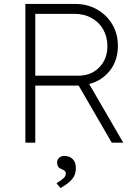

<svg xmlns="http://www.w3.org/2000/svg" viewBox="-20 -720 667 969"><path d="M108 0V-700H360Q422 -700 470.5 -672Q519 -644 547 -596.5Q575 -549 575 -489Q575 -415 535 -364Q495 -313 430 -296L602 0H544L377 -288Q374 -288 370 -288H158V0ZM158 -338H376Q440 -338 481 -380Q522 -422 522 -487Q522 -534 501 -571Q480 -608 442.5 -629Q405 -650 357 -650H158ZM286 229 265 205Q289 190 300.5 179.5Q312 169 312 156Q312 146 305.5 141.5Q299 137 290 133Q268 125 268 100Q268 86 278.5 76.5Q289 67 304 67Q332 67 347.5 83.5Q363 100 363 128Q363 161 344.5 183.5Q326 206 286 229Z"/></svg>

Font: Lexend Deca ExtraLight
Style: Regular
Weight: 200
Designer: Bonnie Shaver-Troup, Thomas Jockin
Foundry: Lexend
Version: Version 1.008; ttfautohint (v1.8.4.7-5d5b)